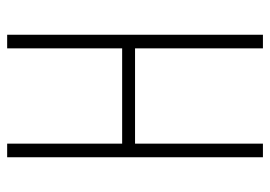

<svg xmlns="http://www.w3.org/2000/svg" viewBox="-129 -625 754 536"><g transform="rotate(-90 248.0 -357.0)"><path d="M419 0H381V-357H115V0H77V-714H115V-393H381V-714H419Z"/></g></svg>

Font: Noto Sans Gujarati UI ExtraCondensed ExtraLight
Style: Regular
Weight: 200
Width: 2
Designer: Jelle Bosma - Monotype Design Team, Universal Thirst
Foundry: Monotype Imaging Inc.
Version: Version 2.106; ttfautohint (v1.8.4.7-5d5b)